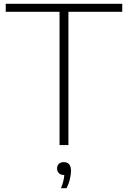

<svg xmlns="http://www.w3.org/2000/svg" viewBox="-20 -760 670 1006"><path d="M292 0V-698H10V-740H620.5V-698H338.5V0ZM299.5 226Q308 205 312 188.2Q316 171.5 317 157H315.5Q298.5 157 288.8 147.5Q279 138 279 123Q279 108 288.2 98.8Q297.5 89.5 313.5 89.5Q352 89.5 352 135.5Q352 154 346.2 178.5Q340.5 203 328.5 226Z"/></svg>

Font: Encode Sans Expanded Expanded ExtraLight
Style: Regular
Weight: 200
Width: 7
Designer: Multiple Designers
Foundry: Impallari Type
Version: Version 3.000; ttfautohint (v1.8.3) -l 8 -r 50 -G 200 -x 14 